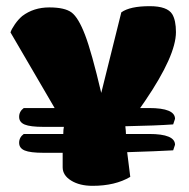

<svg xmlns="http://www.w3.org/2000/svg" viewBox="-20 -554 611 622"><path d="M121 -143Q78 -143 60 -150.5Q42 -158 42 -175.5Q42 -193 57 -204H157L14 -449Q17 -459 28 -475Q39 -491 52 -502Q89 -530 139.5 -530Q190 -530 212 -513.5Q234 -497 255.5 -441Q277 -385 308 -253L373 -514Q401 -534 465 -534Q522 -534 538 -508Q550 -488 550 -450Q550 -374 450 -227Q437 -208 434 -204H463Q547 -204 547 -169L541 -151Q487 -147 386 -145Q388 -129 388 -120H463Q547 -120 547 -85L541 -67Q489 -64 392 -61L402 19Q353 48 280 48Q238 48 210.5 31Q183 14 183 -12Q183 -13 183 -14V-59H121Q78 -59 60 -66.5Q42 -74 42 -91.5Q42 -109 57 -120H185Q185 -135 187 -143Z"/></svg>

Font: Chela One Cyrilic
Style: Regular
Weight: 400
Designer: Miguel Hernandez
Foundry: LatinoType
Version: Version 1.001